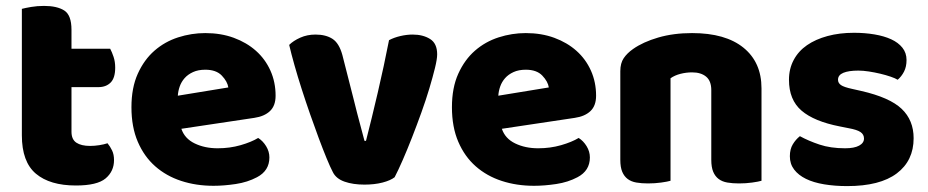

<svg xmlns="http://www.w3.org/2000/svg" viewBox="-20 -613 3143 650"><path d="M222 -167Q222 -141 238.5 -130Q255 -119 285 -119Q300 -119 316 -121.5Q332 -124 344 -128Q353 -117 359.5 -103.5Q366 -90 366 -71Q366 -33 337.5 -9Q309 15 237 15Q149 15 101.5 -25Q54 -65 54 -155V-583Q65 -586 85.5 -589.5Q106 -593 129 -593Q173 -593 197.5 -577.5Q222 -562 222 -512V-448H353Q359 -437 364.5 -420.5Q370 -404 370 -384Q370 -349 354.5 -333.5Q339 -318 313 -318H222Z M703 16Q644 16 593.5 -0.5Q543 -17 505.5 -50Q468 -83 446.5 -133Q425 -183 425 -250Q425 -316 446.5 -363.5Q468 -411 503 -441.5Q538 -472 583 -486.5Q628 -501 675 -501Q728 -501 771.5 -485Q815 -469 846.5 -441Q878 -413 895.5 -374Q913 -335 913 -289Q913 -255 894 -237Q875 -219 841 -214L594 -177Q605 -144 639 -127.5Q673 -111 717 -111Q758 -111 794.5 -121.5Q831 -132 854 -146Q870 -136 881 -118Q892 -100 892 -80Q892 -35 850 -13Q818 4 778 10Q738 16 703 16ZM675 -377Q651 -377 633.5 -369Q616 -361 605 -348.5Q594 -336 588.5 -320.5Q583 -305 582 -289L753 -317Q750 -337 731 -357Q712 -377 675 -377Z M1316 -13Q1302 -2 1275 5Q1248 12 1214 12Q1175 12 1146.5 2Q1118 -8 1107 -30Q1098 -47 1085.5 -77.5Q1073 -108 1059 -145.5Q1045 -183 1030 -226Q1015 -269 1001.5 -311Q988 -353 977 -392Q966 -431 959 -461Q973 -475 996.5 -485.5Q1020 -496 1048 -496Q1083 -496 1105.5 -481.5Q1128 -467 1139 -427L1178 -274Q1189 -229 1199 -192.5Q1209 -156 1214 -136H1219Q1238 -210 1259 -300Q1280 -390 1297 -477Q1314 -486 1335.5 -491Q1357 -496 1377 -496Q1412 -496 1436 -481Q1460 -466 1460 -429Q1460 -413 1452.5 -382.5Q1445 -352 1433.5 -313.5Q1422 -275 1406.5 -232Q1391 -189 1375 -148Q1359 -107 1343.5 -71.5Q1328 -36 1316 -13Z M1788 16Q1729 16 1678.5 -0.5Q1628 -17 1590.5 -50Q1553 -83 1531.5 -133Q1510 -183 1510 -250Q1510 -316 1531.5 -363.5Q1553 -411 1588 -441.5Q1623 -472 1668 -486.5Q1713 -501 1760 -501Q1813 -501 1856.5 -485Q1900 -469 1931.5 -441Q1963 -413 1980.5 -374Q1998 -335 1998 -289Q1998 -255 1979 -237Q1960 -219 1926 -214L1679 -177Q1690 -144 1724 -127.5Q1758 -111 1802 -111Q1843 -111 1879.5 -121.5Q1916 -132 1939 -146Q1955 -136 1966 -118Q1977 -100 1977 -80Q1977 -35 1935 -13Q1903 4 1863 10Q1823 16 1788 16ZM1760 -377Q1736 -377 1718.5 -369Q1701 -361 1690 -348.5Q1679 -336 1673.5 -320.5Q1668 -305 1667 -289L1838 -317Q1835 -337 1816 -357Q1797 -377 1760 -377Z M2388 -308Q2388 -339 2370.5 -353.5Q2353 -368 2323 -368Q2303 -368 2283.5 -363Q2264 -358 2250 -348V-1Q2240 2 2218.5 5Q2197 8 2174 8Q2152 8 2134.5 5Q2117 2 2105 -7Q2093 -16 2086.5 -31.5Q2080 -47 2080 -72V-372Q2080 -399 2091.5 -416Q2103 -433 2123 -447Q2157 -471 2208.5 -486Q2260 -501 2323 -501Q2436 -501 2497 -451.5Q2558 -402 2558 -314V-1Q2548 2 2526.5 5Q2505 8 2482 8Q2460 8 2442.5 5Q2425 2 2413 -7Q2401 -16 2394.5 -31.5Q2388 -47 2388 -72Z M3073 -145Q3073 -69 3016 -26Q2959 17 2848 17Q2806 17 2770 11Q2734 5 2708.5 -7.5Q2683 -20 2668.5 -39Q2654 -58 2654 -84Q2654 -108 2664 -124.5Q2674 -141 2688 -152Q2717 -136 2754.5 -123.5Q2792 -111 2841 -111Q2872 -111 2888.5 -120Q2905 -129 2905 -144Q2905 -158 2893 -166Q2881 -174 2853 -179L2823 -185Q2736 -202 2693.5 -238.5Q2651 -275 2651 -343Q2651 -380 2667 -410Q2683 -440 2712 -460Q2741 -480 2781.5 -491Q2822 -502 2871 -502Q2908 -502 2940.5 -496.5Q2973 -491 2997 -480Q3021 -469 3035 -451.5Q3049 -434 3049 -410Q3049 -387 3040.5 -370.5Q3032 -354 3019 -343Q3011 -348 2995 -353.5Q2979 -359 2960 -363.5Q2941 -368 2921.5 -371Q2902 -374 2886 -374Q2853 -374 2835 -366.5Q2817 -359 2817 -343Q2817 -332 2827 -325Q2837 -318 2865 -312L2896 -305Q2992 -283 3032.5 -244.5Q3073 -206 3073 -145Z"/></svg>

Font: Baloo Bhai
Style: Regular
Weight: 400
Designer: Supriya Tembe, Noopur Datye and Ek Type
Foundry: Ek Type
Version: Version 1.443;PS 1.000;hotconv 16.6.51;makeotf.lib2.5.65220;